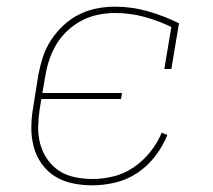

<svg xmlns="http://www.w3.org/2000/svg" viewBox="-20 -548 640 576"><path d="M257 8Q227 8 198 2Q169 -4 145.5 -18.5Q122 -33 105.5 -56Q89 -79 81.5 -106.5Q74 -134 74 -163.5Q74 -193 79 -223L95 -323Q100 -350 108.5 -376.5Q117 -403 133 -427.5Q149 -452 170.5 -472Q192 -492 217 -504.5Q242 -517 269.5 -522.5Q297 -528 324 -528Q376 -528 424.5 -514Q473 -500 517 -478L494 -341H473L494 -467Q455 -486 412.5 -497.5Q370 -509 325 -509Q300 -509 275 -504Q250 -499 226.5 -487Q203 -475 183 -456.5Q163 -438 149.5 -415.5Q136 -393 128 -369Q120 -345 116 -320L107 -269H346L343 -251H104L99 -220Q95 -193 94.5 -166.5Q94 -140 101 -115Q108 -90 122.5 -69.5Q137 -49 157.5 -35.5Q178 -22 204.5 -16.5Q231 -11 258 -11Q289 -11 321 -19Q353 -27 381 -46Q409 -65 431 -92.5Q453 -120 465 -150L482 -143Q469 -110 446 -80Q423 -50 392.5 -29.5Q362 -9 326.5 -0.5Q291 8 257 8Z"/></svg>

Font: Iosevka Etoile Thin
Style: Italic
Weight: 100
Italic angle: -9°
Designer: Belleve Invis
Foundry: Belleve Invis
Version: Version 22.1.2; ttfautohint (v1.8.4)